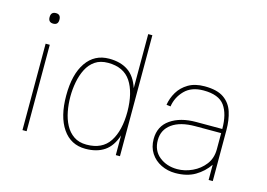

<svg xmlns="http://www.w3.org/2000/svg" viewBox="-94 -881 1492 1073"><g transform="rotate(15 651.5 -344.5)"><path d="M85 -649Q85 -680 114 -680Q142 -680 142 -649Q142 -619 114 -619Q85 -619 85 -649ZM102 -500H126V0H102Z M468 -511Q534 -511 577.5 -481.5Q621 -452 642 -387V-700H666V0H642V-114Q621 -49 577.5 -19.5Q534 10 468 10Q383 10 335.5 -59.5Q288 -129 288 -250V-251Q288 -373 335.5 -442Q383 -511 468 -511ZM468 -487Q423 -487 393 -466.5Q363 -446 345.5 -411.5Q328 -377 320 -335Q312 -293 312 -251Q312 -207 320 -165Q328 -123 346 -89Q364 -55 394 -34.5Q424 -14 468 -14Q559 -14 600.5 -77.5Q642 -141 642 -251Q641 -362 599.5 -424.5Q558 -487 468 -487Z M988 11Q944 11 906 -7.5Q868 -26 845.5 -60.5Q823 -95 823 -142Q823 -216 880 -255.5Q937 -295 1028 -295H1179Q1179 -382 1145 -429Q1111 -476 1023 -476Q953 -476 914 -436Q875 -396 867 -342L843 -345Q849 -384 870 -419.5Q891 -455 929 -477.5Q967 -500 1023 -500Q1095 -500 1134 -473Q1173 -446 1188 -399.5Q1203 -353 1203 -295V0H1179V-88Q1149 -44 1102.5 -16.5Q1056 11 988 11ZM993 -13Q1037 -13 1080 -33Q1123 -53 1151 -89.5Q1179 -126 1179 -178V-271H1030Q943 -271 895 -236.5Q847 -202 847 -142Q847 -81 889.5 -47Q932 -13 993 -13Z"/></g></svg>

Font: Haskoy Thin
Style: Regular
Weight: 100
Designer: Ertekin Erdin
Foundry: Ertekin Erdin
Version: Version 2.000; ttfautohint (v1.8.4.7-5d5b)